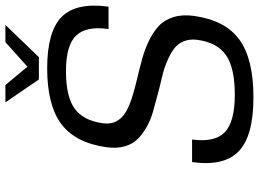

<svg xmlns="http://www.w3.org/2000/svg" viewBox="-140 -770 930 689"><g transform="rotate(-90 324.5 -425.0)"><path d="M227.1 -520Q223.1 -491.7 234.9 -470.7Q246.6 -449.7 269.8 -436.8Q293 -423.8 324 -414.3Q355 -404.8 389.6 -396.7Q424.3 -388.7 458.7 -379.2Q493.2 -369.6 523.4 -355Q553.7 -340.3 575.7 -320.3Q597.7 -300.3 607.9 -267.8Q618.2 -235.4 612.3 -192.9Q596.7 -81.1 527.3 -30.5Q458 20 320.3 20Q182.1 20 127 -32.5Q71.8 -85 87.9 -200.2H168.9Q157.7 -118.7 195.1 -82.8Q232.4 -46.9 329.6 -46.9Q425.3 -46.9 470.9 -78.1Q516.6 -109.4 526.4 -180.2Q530.3 -208.5 521.2 -230.5Q512.2 -252.4 493.4 -265.9Q474.6 -279.3 448.7 -290.3Q422.9 -301.3 392.8 -308.1Q362.8 -314.9 331.1 -323.5Q299.3 -332 269.5 -340.3Q239.7 -348.6 214.1 -363Q188.5 -377.4 170.4 -395.8Q152.3 -414.1 144.3 -442.4Q136.2 -470.7 141.1 -506.8Q156.7 -618.7 224.4 -669.4Q292 -720.2 424.3 -720.2Q556.6 -720.2 609.1 -668Q661.6 -615.7 645.5 -500H565.4Q576.7 -581.1 541.3 -616.9Q505.9 -652.8 414.6 -652.8Q323.7 -652.8 280.3 -622.1Q236.8 -591.3 227.1 -520ZM580.1 -870.1 464.4 -750H384.3L302.2 -870.1H364.3L430.2 -791L518.1 -870.1Z"/></g></svg>

Font: Fivo Sans
Style: Italic
Weight: 400
Designer: Alexander Slobzheninov
Foundry: Alexander Slobzheninov
Version: 1.0